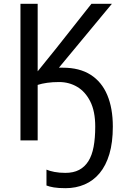

<svg xmlns="http://www.w3.org/2000/svg" viewBox="-20 -734 640 1004"><path d="M323 250Q285 250 261.5 246Q238 242 223 236V153Q239 160 264.5 165Q290 170 322 170Q364 170 393.5 154.5Q423 139 442 109Q461 79 469.5 33.5Q478 -12 478 -72Q478 -152 452 -203.5Q426 -255 383.5 -280Q341 -305 289 -305Q255 -305 226.5 -301Q198 -297 177 -290V0H87V-714H177V-361Q200 -390 222.5 -417.5Q245 -445 269 -475L458 -714H565L288 -380Q293 -380 298 -380Q303 -380 309 -380Q396 -380 454 -343Q512 -306 541 -237Q570 -168 570 -72Q570 11 552 71.5Q534 132 501 171.5Q468 211 422.5 230.5Q377 250 323 250Z"/></svg>

Font: Noto Sans Mono
Style: Regular
Weight: 400
Designer: Monotype Design Team
Foundry: Monotype Imaging Inc.
Version: Version 2.014